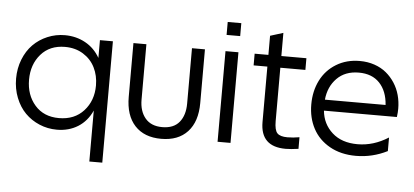

<svg xmlns="http://www.w3.org/2000/svg" viewBox="-58 -866 2547 1182"><g transform="rotate(5 1216.0 -275.0)"><path d="M529.8 -279.8Q529.8 -340.8 505.1 -390.4Q480.5 -439.9 432.1 -470Q383.8 -500 319.8 -500Q225.6 -500 170.9 -437Q116.2 -374 116.2 -279.8Q116.2 -185.5 170.9 -122.8Q225.6 -60.1 319.8 -60.1Q416 -60.1 472.9 -123Q529.8 -186 529.8 -279.8ZM313 -571.8Q382.3 -571.8 439.2 -540.5Q496.1 -509.3 529.8 -450.2V-560.1H609.9V189.9H529.8V-125Q499.5 -58.1 443.1 -22.9Q386.7 12.2 313 12.2Q256.3 12.2 205.3 -9.3Q154.3 -30.8 116.9 -68.6Q79.6 -106.4 57.9 -161.4Q36.1 -216.3 36.1 -279.8Q36.1 -343.3 57.9 -398.2Q79.6 -453.1 116.9 -491Q154.3 -528.8 205.3 -550.3Q256.3 -571.8 313 -571.8Z M736.8 -228V-560.1H816.9V-217.8Q816.9 -146.5 853 -103.3Q889.2 -60.1 958 -60.1Q1028.8 -60.1 1063.7 -103Q1098.6 -146 1098.6 -217.8V-560.1H1178.7V-228Q1178.7 -113.3 1120.8 -50.5Q1063 12.2 958 12.2Q853 12.2 794.9 -50.5Q736.8 -113.3 736.8 -228Z M1305.7 -560.1H1385.7V0H1305.7ZM1303.7 -660.2V-740.2H1387.7V-660.2Z M1726.6 6.8Q1570.8 6.8 1570.8 -145V-487.8H1485.8V-560.1H1570.8V-678.2L1650.9 -703.1V-560.1H1805.7V-487.8H1650.9V-158.2Q1650.9 -102.1 1668.7 -83.5Q1686.5 -64.9 1731.4 -64.9Q1767.1 -64.9 1805.7 -71.8V0Q1756.8 6.8 1726.6 6.8Z M2161.1 12.2Q2067.9 12.2 1999 -26.6Q1930.2 -65.4 1895.3 -131.1Q1860.4 -196.8 1860.4 -279.8Q1860.4 -362.3 1893.6 -428.5Q1926.8 -494.6 1990 -533.2Q2053.2 -571.8 2135.3 -571.8Q2184.1 -571.8 2226.1 -557.4Q2268.1 -543 2298.8 -517.6Q2329.6 -492.2 2351.8 -458Q2374 -423.8 2385 -383.5Q2396 -343.3 2396 -299.8Q2396 -276.4 2392.1 -248H1941.4Q1949.2 -166 2008.1 -113Q2066.9 -60.1 2165 -60.1Q2263.7 -60.1 2355 -118.2V-34.2Q2262.7 12.2 2161.1 12.2ZM1941.4 -315.9H2316.4Q2310.5 -401.4 2263.9 -450.7Q2217.3 -500 2135.3 -500Q2050.8 -500 2000 -448.2Q1949.2 -396.5 1941.4 -315.9Z"/></g></svg>

Font: TASA Explorer
Style: Regular
Weight: 400
Designer: Weizhong Zhang
Foundry: Local Remote
Version: Version 1.000;Glyphs 3.1.2 (3151)